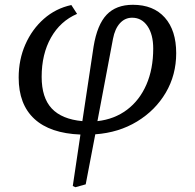

<svg xmlns="http://www.w3.org/2000/svg" viewBox="-20 -552 813 802"><path d="M295 230 284 225 316 10Q189 5 123.5 -55.5Q58 -116 58 -228Q58 -303 86 -366.5Q114 -430 163.5 -473.5Q213 -517 278 -531L302 -494Q232 -464 193 -395Q154 -326 154 -231Q154 -144 196 -99Q238 -54 324 -46L371 -358Q386 -449 425.5 -490.5Q465 -532 535 -532Q621 -532 668.5 -478.5Q716 -425 716 -330Q716 -239 672.5 -165Q629 -91 552.5 -44.5Q476 2 378 9L338 218ZM387 -46Q458 -54 510.5 -93.5Q563 -133 591.5 -198.5Q620 -264 620 -349Q620 -408 596 -443Q572 -478 532 -478Q502 -478 481 -455Q460 -432 452 -390Z"/></svg>

Font: Literata 7pt
Style: Italic
Weight: 400
Italic angle: -2°
Designer: Latin by Veronika Burian and Jose Scaglione. Greek by Irene Vlachou. Cyrillic by Vera Evstafieva
Foundry: TypeTogether
Version: Version 3.002